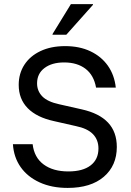

<svg xmlns="http://www.w3.org/2000/svg" viewBox="-20 -911 643 941"><path d="M311.7 10Q233.3 10 174.2 -17.1Q115 -44.2 81.2 -92.1Q47.5 -140 43.3 -204.2H140Q147.5 -139.2 193.8 -105Q240 -70.8 315 -70.8Q385.8 -70.8 424.2 -100.4Q462.5 -130 462.5 -183.3Q462.5 -225.8 435.4 -253.8Q408.3 -281.7 350.8 -293.3L244.2 -317.5Q160 -335.8 115.8 -380.8Q71.7 -425.8 71.7 -495Q71.7 -550.8 99.6 -593.8Q127.5 -636.7 178.8 -660.8Q230 -685 299.2 -685Q370 -685 423.3 -659.6Q476.7 -634.2 508.8 -588.8Q540.8 -543.3 547.5 -481.7H450.8Q440 -542.5 399.2 -573.8Q358.3 -605 294.2 -605Q234.2 -605 197.9 -577.5Q161.7 -550 161.7 -502.5Q161.7 -465 187.1 -438.8Q212.5 -412.5 270 -400L380.8 -375Q466.7 -355.8 509.6 -310Q552.5 -264.2 552.5 -190.8Q552.5 -99.2 488.8 -44.6Q425 10 311.7 10ZM237.5 -740.8V-744.2L327.5 -890.8H435.8V-887.5L305 -740.8Z"/></svg>

Font: Funnel Sans
Style: Regular
Weight: 400
Designer: NORD ID, Kristian Moeller
Foundry: Dicotype
Version: Version 1.000